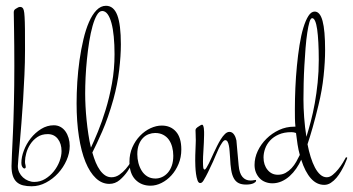

<svg xmlns="http://www.w3.org/2000/svg" viewBox="-20 -651 1227 667"><path d="M89.8 -3.9Q73.2 -3.9 60.3 -7.1Q47.4 -10.3 38.3 -18.3Q29.3 -26.4 24.7 -40Q20 -53.7 20 -74.2Q20 -86.9 21.5 -115.5Q22.9 -144 24.9 -188Q26.9 -231.9 28.3 -290.5Q29.8 -349.1 29.8 -421.9Q29.8 -457.5 29.5 -490.5Q29.3 -523.4 28.8 -549.1Q28.3 -574.7 28.1 -590.6Q27.8 -606.4 27.8 -607.9Q27.8 -611.8 29.1 -614.7Q30.3 -617.7 34.2 -620.1Q37.1 -621.6 41.3 -624.3Q45.4 -627 49.8 -627Q55.2 -627 58.1 -624Q61 -621.6 62.7 -615Q64.5 -608.4 65.4 -592.5Q66.4 -576.7 66.7 -548.6Q66.9 -520.5 66.9 -476.1Q66.9 -435.1 64.9 -391.1Q63 -347.2 60.3 -304.7Q57.6 -262.2 54.4 -223.1Q51.3 -184.1 48.6 -152.8Q45.9 -121.6 43.9 -100.8Q42 -80.1 42 -74.2Q42 -62 46.9 -52Q51.8 -42 59.8 -34.7Q67.9 -27.3 78.1 -23.2Q88.4 -19 99.1 -19Q119.6 -19 137 -29.5Q154.3 -40 167 -55.9Q179.7 -71.8 186.8 -90.6Q193.8 -109.4 193.8 -126Q193.8 -151.9 180.9 -168.5Q168 -185.1 146 -185.1Q124.5 -185.1 109.6 -174.8Q94.7 -164.6 85.2 -149.9Q75.7 -135.3 71.3 -119.1Q66.9 -103 66.9 -90.8Q66.9 -86.4 67.1 -84.2Q67.4 -82 68.8 -76.2Q70.3 -69.8 68.4 -67.4Q66.4 -64.9 63.2 -65.9Q60.1 -66.9 57.1 -71.8Q54.2 -76.7 54.2 -85Q54.2 -105.5 63 -128.4Q71.8 -151.4 86.9 -170.7Q102.1 -189.9 122.8 -202.9Q143.6 -215.8 167 -215.8Q179.7 -215.8 189.9 -210.2Q200.2 -204.6 207.3 -194.6Q214.4 -184.6 218.3 -171.6Q222.2 -158.7 222.2 -144Q222.2 -119.1 211.2 -94.2Q200.2 -69.3 181.9 -49.3Q163.6 -29.3 139.6 -16.6Q115.7 -3.9 89.8 -3.9Z M448.7 -106Q447.8 -102.5 441.2 -87.6Q434.6 -72.8 423.1 -55.9Q411.6 -39.1 395.8 -25.6Q379.9 -12.2 359.9 -12.2Q334 -12.2 313 -32Q292 -51.8 277.1 -88.1Q262.2 -124.5 254.2 -176.3Q246.1 -228 246.1 -292Q246.1 -327.1 248.5 -366Q251 -404.8 256.3 -442.4Q261.7 -480 269.8 -514.2Q277.8 -548.3 289.1 -574.2Q300.3 -600.1 315.2 -615.5Q330.1 -630.9 348.1 -630.9Q375 -630.9 387.5 -598.1Q399.9 -565.4 399.9 -497.1Q399.9 -457 394 -407.5Q388.2 -357.9 374 -306.2Q355.5 -240.7 335.2 -194.6Q314.9 -148.4 300.8 -121.1Q306.2 -102.1 312.7 -86.4Q319.3 -70.8 327.6 -59.3Q335.9 -47.9 345.7 -41.5Q355.5 -35.2 367.2 -35.2Q381.8 -35.2 394.5 -43.9Q407.2 -52.7 417.2 -64.5Q427.2 -76.2 434.6 -88.4Q441.9 -100.6 445.8 -107.9ZM275.9 -326.2Q275.9 -305.7 277.1 -282Q278.3 -258.3 280.8 -233.9Q283.2 -209.5 286.9 -185.1Q290.5 -160.6 295.9 -138.2Q306.2 -159.7 320.1 -193.4Q334 -227.1 346.9 -269.3Q359.9 -311.5 368.9 -360.8Q377.9 -410.2 377.9 -462.9Q377.9 -496.1 375.2 -523.7Q372.6 -551.3 367.2 -571Q361.8 -590.8 353.8 -601.8Q345.7 -612.8 335 -612.8Q324.7 -612.8 316.4 -598.4Q308.1 -584 301.5 -560.5Q294.9 -537.1 290 -506.8Q285.2 -476.6 282 -444.8Q278.8 -413.1 277.3 -382.1Q275.9 -351.1 275.9 -326.2Z M520 -30.8Q531.7 -30.8 543 -35.9Q554.2 -41 563 -51Q571.8 -61 576.9 -75.7Q582 -90.3 582 -109.9Q582 -126 578.1 -140.4Q574.2 -154.8 566.7 -165.5Q559.1 -176.3 547.1 -182.6Q535.2 -189 519 -189Q507.8 -189 496.6 -184.8Q485.4 -180.7 476.6 -171.6Q467.8 -162.6 462.4 -148.7Q457 -134.8 457 -115.2Q457 -99.6 460.9 -84.7Q464.8 -69.8 472.4 -57.6Q480 -45.4 491.9 -38.1Q503.9 -30.8 520 -30.8ZM502.9 -5.9Q470.7 -5.9 450.2 -27.1Q429.7 -48.3 429.7 -88.9Q429.7 -116.2 439.9 -139.4Q450.2 -162.6 466.6 -179.4Q482.9 -196.3 502.9 -205.6Q522.9 -214.8 542 -214.8Q572.8 -214.8 591.3 -193.8Q609.9 -172.9 609.9 -131.8Q609.9 -104.5 600.3 -81.5Q590.8 -58.6 575.4 -41.7Q560.1 -24.9 541 -15.4Q522 -5.9 502.9 -5.9Z M682.1 -217.8Q684.6 -217.8 686 -213.9Q687.5 -210 688.2 -204.6Q689 -199.2 689 -193.1Q689 -187 689 -182.1Q689 -169.4 688.2 -156Q687.5 -142.6 686.8 -130.1Q686 -117.7 685.5 -107.2Q685.1 -96.7 685.1 -89.8Q685.1 -77.1 686 -69.6Q687 -62 690.9 -62Q693.4 -62 697.3 -68.4Q701.2 -74.7 705.8 -83.7Q710.4 -92.8 714.8 -103Q719.2 -113.3 723.1 -121.1Q728 -131.3 734.1 -143.8Q740.2 -156.2 747.1 -167.2Q753.9 -178.2 761.5 -185.5Q769 -192.9 777.3 -192.9Q782.7 -192.9 786.9 -189.9Q791 -187 793.9 -182.4Q796.9 -177.7 798.6 -172.6Q800.3 -167.5 801.3 -163.1Q802.7 -151.9 804.4 -127.7Q806.2 -103.5 809.1 -76.2Q811.5 -48.8 822.3 -36.4Q833 -23.9 850.1 -23.9Q856.9 -23.9 861.1 -24.9Q865.2 -25.9 868.2 -25.9Q870.6 -25.9 869.1 -21Q868.7 -20 866.9 -18.3Q865.2 -16.6 861.3 -14.6Q857.4 -12.7 850.8 -11.2Q844.2 -9.8 835 -9.8Q819.3 -9.8 809.1 -14.9Q798.8 -20 792.5 -31.2Q786.1 -42.5 783.2 -60.3Q780.3 -78.1 779.3 -103Q778.3 -114.7 777.6 -125.7Q776.9 -136.7 775.1 -145.3Q773.4 -153.8 770.5 -158.9Q767.6 -164.1 762.2 -164.1Q757.8 -164.1 751.7 -155.3Q745.6 -146.5 739.7 -134.5Q733.9 -122.6 728.8 -109.9Q723.6 -97.2 720.2 -89.8Q709.5 -66.9 702.4 -52.2Q695.3 -37.6 687 -23.9Q684.6 -20 681.9 -17.6Q679.2 -15.1 675.3 -15.1Q669.4 -15.1 666 -24.9Q662.6 -34.7 660.9 -47.4Q659.2 -60.1 658.7 -73Q658.2 -85.9 658.2 -92.8Q658.2 -100.6 658.4 -111.8Q658.7 -123 659.2 -133.8Q659.7 -144.5 659.9 -153.3Q660.2 -162.1 660.2 -165Q660.2 -168 659.9 -173.1Q659.7 -178.2 659.7 -183.3Q659.7 -188.5 659.4 -192.6Q659.2 -196.8 659.2 -198.2Q659.2 -202.1 661.4 -204.8Q663.6 -207.5 666 -209Q668.5 -210.4 673.8 -214.1Q679.2 -217.8 682.1 -217.8Z M1006.3 -210.9Q1004.9 -225.1 1004.6 -240.2Q1004.4 -255.4 1004.4 -272Q1004.4 -307.1 1006.1 -345.9Q1007.8 -384.8 1011.5 -422.4Q1015.1 -460 1020.5 -494.1Q1025.9 -528.3 1033.7 -554.2Q1041.5 -580.1 1051.3 -595.5Q1061 -610.8 1073.2 -610.8Q1091.8 -610.8 1100.6 -578.1Q1109.4 -545.4 1109.4 -477.1Q1109.4 -437 1104.2 -387.5Q1099.1 -337.9 1086.4 -286.1Q1075.7 -241.7 1066.2 -208.3Q1056.6 -174.8 1048.3 -149.9Q1052.7 -126.5 1059.3 -105.5Q1065.9 -84.5 1074.2 -68.8Q1082.5 -53.2 1092.8 -44.2Q1103 -35.2 1115.2 -35.2Q1125.5 -35.2 1135.7 -43.5Q1146 -51.8 1155 -63Q1164.1 -74.2 1171.1 -85.9Q1178.2 -97.7 1182.1 -105L1186.5 -103Q1186.5 -103 1184.1 -96.2Q1181.6 -89.4 1176.8 -78.9Q1171.9 -68.4 1164.8 -56.2Q1157.7 -43.9 1148.9 -33.4Q1140.1 -22.9 1129.4 -15.9Q1118.7 -8.8 1106.4 -8.8Q1080.1 -8.8 1060.1 -31.2Q1040 -53.7 1026.4 -96.2Q1019.5 -80.6 1009.3 -65.7Q999 -50.8 986.3 -39.3Q973.6 -27.8 958.3 -21Q942.9 -14.2 926.3 -14.2Q913.6 -14.2 902.1 -18.6Q890.6 -22.9 882.3 -31.5Q874 -40 869.1 -51.8Q864.3 -63.5 864.3 -78.1Q864.3 -103 875.5 -126.7Q886.7 -150.4 905.8 -169.2Q924.8 -188 949.5 -199.5Q974.1 -210.9 1001.5 -210.9ZM1064.5 -587.9Q1059.1 -587.9 1054.9 -574Q1050.8 -560.1 1047.4 -537.1Q1043.9 -514.2 1041.5 -484.4Q1039.1 -454.6 1037.4 -423.3Q1035.6 -392.1 1034.9 -361.6Q1034.2 -331.1 1034.2 -306.2Q1034.2 -277.3 1036.6 -243.4Q1039.1 -209.5 1044.4 -175.8Q1051.8 -199.2 1059.6 -228.8Q1067.4 -258.3 1073.5 -292.2Q1079.6 -326.2 1083.5 -364Q1087.4 -401.9 1087.4 -442.9Q1087.4 -476.6 1085.9 -503.4Q1084.5 -530.3 1081.8 -549.1Q1079.1 -567.9 1074.7 -577.9Q1070.3 -587.9 1064.5 -587.9ZM945.3 -43.9Q960.4 -43.9 972.2 -50.5Q983.9 -57.1 993.2 -67.1Q1002.4 -77.1 1009.3 -89.4Q1016.1 -101.6 1021.5 -112.8Q1016.6 -130.4 1013.7 -149.2Q1010.7 -168 1008.3 -189Q1001 -191.9 992.2 -191.9Q966.8 -191.9 948.5 -183.8Q930.2 -175.8 918.5 -163.1Q906.7 -150.4 901.1 -134.8Q895.5 -119.1 895.5 -104Q895.5 -78.1 909.4 -61Q923.3 -43.9 945.3 -43.9Z"/></svg>

Font: Stalemate
Style: Regular
Weight: 400
Designer: Astigmatic (AOETI)
Foundry: Astigmatic (AOETI)
Version: Version 001.000